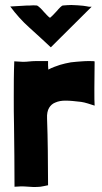

<svg xmlns="http://www.w3.org/2000/svg" viewBox="-20 -743 408 767"><path d="M112 4C122 4 132 4 141 3C150 2 161 -1 172 -3C172 -34 171 -127 171 -141C171 -165 169 -248 168 -269C167 -288 170 -302 176 -312C182 -322 190 -329 200 -333C213 -339 227 -341 241 -341C262 -341 276 -339 304 -336C320 -334 342 -326 358 -321C357 -330 357 -357 357 -391C357 -400 358 -474 358 -497C358 -499 349 -499 339 -499C328 -499 316 -499 308 -498C294 -497 279 -496 263 -494C247 -491 233 -488 220 -484C208 -480 187 -473 173 -465C173 -473 171 -491 172 -481V-499H122C103 -499 91 -496 72 -496C68 -496 39 -498 37 -498C35 -450 35 -402 35 -355C35 -317 35 -280 36 -243C37 -161 38 -79 38 3C54 2 68 1 80 2C91 3 102 3 112 4ZM183 -554 346 -716H336C330 -717 322 -719 312 -720C298 -721 282 -723 265 -723C254 -723 243 -722 231 -721C227 -721 216 -710 207 -699C205 -697 188 -678 180 -672C174 -674 160 -691 154 -697C147 -706 133 -719 128 -721C121 -722 106 -722 99 -721C92 -721 83 -721 72 -720C60 -719 43 -718 21 -717C44 -686 69 -658 97 -633C125 -608 154 -581 183 -554Z"/></svg>

Font: Londrina Solid CC
Style: CC
Weight: 400
Designer: Marcelo Magalhaes
Foundry: Tipos Pereira
Version: Version 1.003;FEAKit 1.0